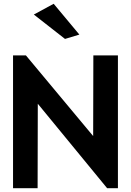

<svg xmlns="http://www.w3.org/2000/svg" viewBox="-20 -996 695 1016"><path d="M547 0H604V-703H474L473 -276L117 -703H49V0H179L180 -447ZM400 -813 264 -976 159 -919 324 -790Z"/></svg>

Font: Bluebird
Style: Regular
Weight: 400
Designer: Jasper
Foundry: Cannot Into Space Fonts
Version: Version 0.98